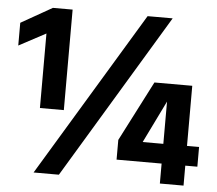

<svg xmlns="http://www.w3.org/2000/svg" viewBox="-51 -767 931 824"><g transform="rotate(5 414.5 -355.5)"><path d="M769 0H667V-86H473V-171L606 -430H769V-171H821V-86H769ZM667 -171V-353L578 -171ZM229 -278H126V-599L10 -537V-635L144 -711H229ZM232 0H123L552 -711H660Z"/></g></svg>

Font: Hind Madurai
Style: Bold
Weight: 700
Designer: Jyotish Sonowal
Foundry: Indian Type Foundry
Version: Version 0.702;PS 1.0;hotconv 1.0.81;makeotf.lib2.5.63406